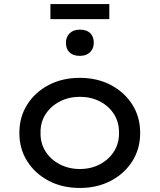

<svg xmlns="http://www.w3.org/2000/svg" viewBox="-20 -922 791 952"><path d="M376 10Q289 10 221.5 -25.5Q154 -61 115 -122.5Q76 -184 76 -263Q76 -342 115 -403.5Q154 -465 221.5 -500.5Q289 -536 376 -536Q462 -536 529.5 -500.5Q597 -465 636 -403.5Q675 -342 675 -263Q675 -184 636 -122.5Q597 -61 529.5 -25.5Q462 10 376 10ZM376 -84Q431 -84 475.5 -107.5Q520 -131 545.5 -171.5Q571 -212 570 -263Q571 -315 545.5 -355.5Q520 -396 475.5 -419Q431 -442 376 -442Q321 -442 276 -418.5Q231 -395 205.5 -355Q180 -315 181 -263Q180 -212 205.5 -171.5Q231 -131 276 -107.5Q321 -84 376 -84ZM376 -645Q343 -645 325 -662Q307 -679 307 -710Q307 -739 325.5 -757Q344 -775 376 -775Q409 -775 427 -758Q445 -741 445 -710Q445 -681 426.5 -663Q408 -645 376 -645ZM230 -827V-902H522V-827Z"/></svg>

Font: Lexend Exa
Style: Regular
Weight: 400
Designer: Bonnie Shaver-Troup, Thomas Jockin
Foundry: Lexend
Version: Version 1.007